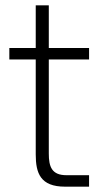

<svg xmlns="http://www.w3.org/2000/svg" viewBox="-20 -700 379 720"><path d="M114 -680V-520H15V-477H114V-121C114 -51 131 0 224 0H314V-43H229C174 -43 163 -75 163 -124V-477H314V-520H163V-680Z"/></svg>

Font: Aspekta 200
Style: Regular
Weight: 200
Designer: Ivo Dolenc
Version: Version 2.000